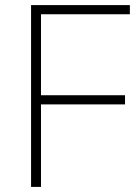

<svg xmlns="http://www.w3.org/2000/svg" viewBox="-20 -734 537 754"><path d="M141 0H102V-714H490V-678H141V-360H471V-324H141Z"/></svg>

Font: Noto Sans Khmer UI ExtraLight
Style: Regular
Weight: 200
Designer: Danh Hong and the Monotype Design Team
Foundry: Monotype Imaging Inc.
Version: Version 2.002; ttfautohint (v1.8.4.7-5d5b)